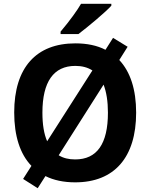

<svg xmlns="http://www.w3.org/2000/svg" viewBox="-20 -953 794 1014"><path d="M568 -923V-933H408C389 -900 350 -845 300 -786V-773H394C443 -810 539 -890 568 -923ZM610 -636 654 -706 577 -753 537 -690C493 -713 439 -724 378 -724C171 -724 55 -596 55 -359C55 -235 86 -139 146 -77L102 -8L179 41L220 -23C264 -1 317 10 377 10C584 10 699 -122 699 -358C699 -481 668 -574 610 -636ZM204 -358C204 -521 263 -605 378 -605C413 -605 443 -597 468 -581L229 -207C212 -246 204 -296 204 -358ZM377 -111C343 -111 314 -118 290 -133L527 -506C542 -467 550 -418 550 -358C550 -193 492 -111 377 -111Z"/></svg>

Font: Kathrein 75 Bold
Style: Regular
Weight: 700
Designer: Lazydogs Typefoundry, based on Open Sans by Ascender Corporation
Foundry: Lazydogs Typefoundry
Version: Version 1.003;PS 001.003;hotconv 1.0.88;makeotf.lib2.5.64775